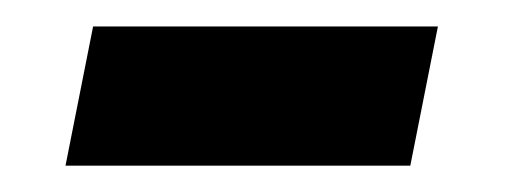

<svg xmlns="http://www.w3.org/2000/svg" viewBox="-20 -314 388 146"><path d="M292 -188H29.8L50.8 -293.9H313Z"/></svg>

Font: Charis SIL CyrE
Style: Bold Italic
Weight: 700
Italic angle: -11°
Foundry: SIL International
Version: Version 5.000